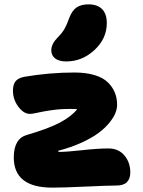

<svg xmlns="http://www.w3.org/2000/svg" viewBox="-20 -860 665 890"><path d="M287.1 -575.2Q253.4 -575.2 235.6 -589.1Q217.8 -603 217.8 -627Q217.8 -656.7 248 -687Q268.1 -707 279.3 -726.8Q290.5 -746.6 301.8 -778.8Q314.9 -812.5 335.9 -826.2Q356.9 -839.8 390.1 -839.8Q431.2 -839.8 453.1 -817.9Q475.1 -795.9 475.1 -752.9Q475.1 -681.2 418 -628.2Q360.8 -575.2 287.1 -575.2ZM223.1 9.8Q43.9 9.8 43.9 -129.9Q43.9 -218.3 106 -234.9Q204.6 -263.7 258.1 -292Q311.5 -320.3 337.9 -354Q328.1 -355 301.8 -355Q258.8 -355 220 -349.4Q181.2 -343.8 155.5 -337.9Q129.9 -332 119.1 -332Q89.8 -332 64.9 -365.5Q40 -398.9 40 -439.9Q40 -466.8 51.3 -482.2Q62.5 -497.6 91.8 -503.9Q209 -523.9 325.2 -523.9Q379.9 -523.9 419.7 -511.5Q459.5 -499 481.2 -477.1Q502.9 -455.1 512.9 -429.4Q522.9 -403.8 522.9 -374Q522.9 -356 514.9 -335.7Q506.8 -315.4 486.8 -290.8Q466.8 -266.1 436.8 -243.7Q406.7 -221.2 358.4 -199Q310.1 -176.8 250 -161.1Q250 -155.8 252.9 -155.8Q288.1 -155.8 360.8 -163.8Q433.6 -171.9 482.9 -171.9Q529.3 -171.9 556.6 -139.6Q584 -107.4 584 -60.1Q584 -31.7 568.4 -15.9Q552.7 0 520 0Q481.9 0 377.2 4.9Q272.5 9.8 223.1 9.8Z"/></svg>

Font: Shantell Sans Normal
Style: Regular
Weight: 800
Designer: Stephen Nixon, Anya Danilova, Shantell Martin
Foundry: Arrow Type
Version: Version 1.006;[559af2be0]